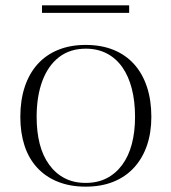

<svg xmlns="http://www.w3.org/2000/svg" viewBox="-20 -683 641 718"><path d="M300 -515Q359 -515 404.5 -496.5Q450 -478 481.5 -443Q513 -408 529.5 -358Q546 -308 546 -246Q546 -187 529.5 -139Q513 -91 481.5 -56.5Q450 -22 404.5 -3.5Q359 15 300 15Q242 15 196 -3.5Q150 -22 118.5 -56.5Q87 -91 71.5 -139Q56 -187 56 -246Q56 -308 72.5 -358Q89 -408 120.5 -443Q152 -478 197.5 -496.5Q243 -515 300 -515ZM301 -501Q242 -501 201 -469.5Q160 -438 138.5 -380.5Q117 -323 117 -246Q117 -190 128.5 -145Q140 -100 164 -67Q188 -34 222 -16.5Q256 1 300 1Q345 1 379 -16.5Q413 -34 437 -66.5Q461 -99 473 -144.5Q485 -190 485 -246Q485 -304 473 -351Q461 -398 437.5 -431.5Q414 -465 379.5 -483Q345 -501 301 -501ZM137 -635V-663H463V-635Z"/></svg>

Font: Kalnia Light
Style: Regular
Weight: 300
Designer: Frida Medrano
Foundry: Frida Medrano
Version: Version 1.105